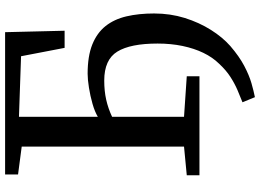

<svg xmlns="http://www.w3.org/2000/svg" viewBox="-150 -632 995 734"><g transform="rotate(-90 347.0 -265.5)"><path d="M342 212 322.5 164.5Q344 156 368.8 145.5Q393.5 135 419.2 118.5Q445 102 470 75Q494.5 50 511.5 14.8Q528.5 -20.5 537.8 -64.8Q547 -109 547 -160Q547 -264 516.2 -314Q485.5 -364 405.5 -364Q365.5 -364 332.2 -356.5Q299 -349 267 -334V-59L422 -48.5V0H43.5V-48.5L153 -59V-679.5L46.5 -693.5V-743H590.5L596 -515.5H530.5L498.5 -682L267 -690V-388.5Q286 -400 316.5 -408.8Q347 -417.5 378.5 -422.5Q410 -427.5 431.5 -427.5Q498.5 -427.5 543 -409.8Q587.5 -392 613.8 -359Q640 -326 651 -279Q662 -232 662 -173.5Q662 -111.5 644.8 -56.2Q627.5 -1 599.2 43.8Q571 88.5 537.5 118Q498 152 462 171Q426 190 395.5 198.8Q365 207.5 342 212Z"/></g></svg>

Font: Merriweather 24pt Medium
Style: Regular
Weight: 500
Designer: Eben Sorkin
Foundry: Eben Sorkin
Version: Version 2.100